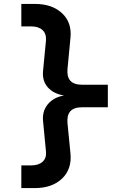

<svg xmlns="http://www.w3.org/2000/svg" viewBox="-20 -850 640 981"><path d="M89 111V-5H140Q177 -5 197.5 -23.5Q218 -42 215 -75L200 -231Q195 -282 224.5 -317.5Q254 -353 307 -362Q253 -371 224 -404Q195 -437 200 -488L215 -644Q217 -678 197 -696.5Q177 -715 140 -715H89V-830H158Q246 -830 297 -782.5Q348 -735 340 -656L325 -499Q321 -459 339 -438Q357 -417 401 -417H531V-302H401Q357 -302 339 -281Q321 -260 325 -219L340 -67Q348 14 297 62.5Q246 111 158 111Z"/></svg>

Font: NKDuy Mono
Style: Bold
Weight: 700
Monospace: yes
Designer: NKDuy
Foundry: NKDuy
Version: Version 2.251; ttfautohint (v1.8.4.7-5d5b)